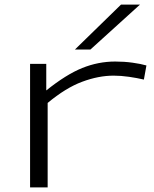

<svg xmlns="http://www.w3.org/2000/svg" viewBox="-20 -810 664 830"><path d="M180 -534V-419Q266 -488 335.5 -516Q405 -544 478 -544Q517 -544 553 -539Q589 -534 613 -527L602 -466Q572 -473 537.5 -478Q503 -483 471 -483Q406 -483 335 -456.5Q264 -430 186 -365V0H110V-534ZM304 -596 503 -790H585L371 -596Z"/></svg>

Font: Georama ExtraExtended Light
Style: Regular
Weight: 300
Width: 8
Designer: Jean-Baptiste Levee
Foundry: Production Type
Version: Version 1.000